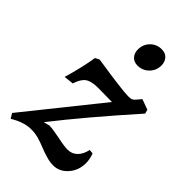

<svg xmlns="http://www.w3.org/2000/svg" viewBox="-221 -769 855 855"><g transform="rotate(45 206.5 -342.0)"><path d="M84 -458 104 -468Q270 -442 311 -442Q324 -442 331 -445Q338 -448 345 -457L363 -478L412 -460L417 -441Q239 -241 125 -95L153 -102Q168 -102 189.5 -98Q211 -94 218 -93Q264 -83 286 -83Q313 -83 331.5 -101Q350 -119 357 -152L377 -150Q387 -123 387 -99Q387 -53 358.5 -20.5Q330 12 290 12Q272 12 255 7.5Q238 3 223.5 -2Q209 -7 205 -9Q176 -21 154 -27Q132 -33 108 -33Q62 -33 10 -1L-4 -24L276 -373L187 -374Q146 -374 126 -360Q106 -346 94 -308L48 -303Q74 -392 84 -458ZM192 -620Q192 -652 213.5 -674Q235 -696 267 -696Q291 -696 304 -681Q317 -666 317 -644Q317 -612 295 -590Q273 -568 242 -568Q218 -568 205 -583Q192 -598 192 -620Z"/></g></svg>

Font: Alegreya Medium
Style: Italic
Weight: 500
Italic angle: -7°
Designer: Juan Pablo del Peral
Foundry: Huerta Tipografica
Version: Version 2.008; ttfautohint (v1.8)